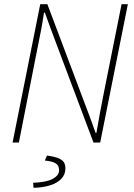

<svg xmlns="http://www.w3.org/2000/svg" viewBox="-20 -680 640 916"><path d="M40 0 172 -660H206L386 -182Q394 -161 402.5 -138.5Q411 -116 419.5 -92.5Q428 -69 436 -46H440Q448 -94 456.5 -139.5Q465 -185 474 -230L560 -660H590L458 0H426L244 -484Q232 -516 219 -551Q206 -586 194 -620H190Q183 -572 174 -526.5Q165 -481 156 -436L70 0ZM140 216 138 192Q200 190 231 173.5Q262 157 262 132Q262 109 245 99Q228 89 194 86L204 62Q240 67 259 75Q278 83 285 94.5Q292 106 292 124Q292 152 273 172.5Q254 193 219.5 204Q185 215 140 216Z"/></svg>

Font: Source Sans 3 VF
Style: Italic
Weight: 200
Italic angle: -11°
Designer: Paul D. Hunt
Foundry: Adobe Systems Incorporated
Version: Version 3.042;hotconv 1.0.118;makeotfexe 2.5.65603